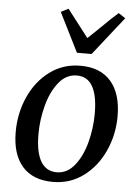

<svg xmlns="http://www.w3.org/2000/svg" viewBox="-57 -873 668 928"><g transform="rotate(5 277.0 -409.0)"><path d="M519 -331.5Q519 -242.5 483.2 -163.5Q447.5 -84.5 382.8 -36.5Q318 11.5 234.5 11.5Q137.5 11.5 86.2 -47Q35 -105.5 35 -213.5Q35 -304.5 70.5 -384Q106 -463.5 170.8 -511.5Q235.5 -559.5 319.5 -559.5Q416.5 -559.5 467.8 -500.2Q519 -441 519 -331.5ZM145.5 -212.5Q145.5 -125.5 171.5 -81Q197.5 -36.5 249 -36.5Q300 -36.5 336 -81.8Q372 -127 390 -195.8Q408 -264.5 408 -334.5Q408 -511 306.5 -511Q254.5 -511 218.2 -465.8Q182 -420.5 163.8 -351.8Q145.5 -283 145.5 -212.5ZM237.5 -829 244.5 -820Q321.5 -721 340.5 -695.5Q355 -708.5 401.5 -754Q451.5 -804 481 -829L514.5 -807L367.5 -620.5H296.5L201.5 -810.5Z"/></g></svg>

Font: Merriweather Text
Style: Italic
Weight: 400
Italic angle: -7.8°
Designer: Eben Sorkin
Foundry: Eben Sorkin
Version: Version 2.100